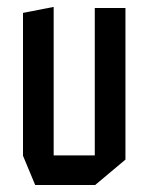

<svg xmlns="http://www.w3.org/2000/svg" viewBox="-20 -531 426 551"><path d="M252 0V-508H340V-73L253 0ZM81 0 46 -84V-85H252V0ZM46 -85V-494L133 -511H134V-85Z"/></svg>

Font: Foldit
Style: Regular
Weight: 400
Version: Version 1.003